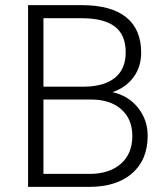

<svg xmlns="http://www.w3.org/2000/svg" viewBox="-20 -731 653 751"><path d="M89.8 0V-710.9H299.8Q414.1 -710.9 473.1 -663.8Q532.2 -616.7 532.2 -524.9Q532.2 -469.7 502.2 -429Q472.2 -388.2 419.9 -370.6Q481.9 -356.9 519.8 -309.6Q557.6 -262.2 557.6 -200.2Q557.6 -106 496.8 -53Q436 0 327.6 0ZM149.9 -341.8V-50.8H330.1Q407.2 -50.8 452.4 -90.1Q497.6 -129.4 497.6 -199.2Q497.6 -265.1 454.3 -303.5Q411.1 -341.8 335 -341.8ZM149.9 -392.1H314Q389.2 -393.6 430.4 -427.5Q471.7 -461.4 471.7 -526.4Q471.7 -594.7 429 -627.2Q386.2 -659.7 299.8 -659.7H149.9Z"/></svg>

Font: RobotoDraft Light
Style: Regular
Weight: 300
Version: Version 2.001151; 2014